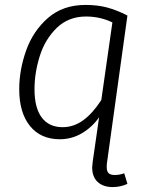

<svg xmlns="http://www.w3.org/2000/svg" viewBox="-20 -554 606 779"><path d="M484 149 497 192Q469 205 437 205Q399 205 376.5 184.5Q354 164 354 125Q354 119 356 103L371 -1L382 -78Q354 -38 312.5 -13.5Q271 11 223 11Q145 11 101.5 -43Q58 -97 58 -192Q58 -270 86 -349Q114 -428 174.5 -481Q235 -534 327 -534Q376 -534 415 -523.5Q454 -513 497 -491L414 107Q413 113 413 124Q413 141 420.5 148.5Q428 156 446 156Q465 156 484 149ZM391 -148 436 -463Q386 -487 329 -487Q258 -487 210.5 -441Q163 -395 141.5 -327Q120 -259 120 -192Q120 -116 149.5 -77Q179 -38 234 -38Q279 -38 317.5 -66Q356 -94 391 -148Z"/></svg>

Font: FiraGO Light
Style: Italic
Weight: 300
Italic angle: -8°
Designer: bBox Type GmbH
Foundry: bBox Type GmbH
Version: Version 1.001